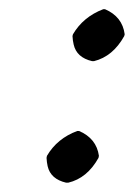

<svg xmlns="http://www.w3.org/2000/svg" viewBox="-20 -434 290 415"><path d="M136.7 -356 137.7 -359.9Q159.7 -397.5 203.1 -414.1H207Q244.6 -397.9 249.5 -359.9L248.5 -356Q224.1 -312 183.1 -301.8H179.2Q145.5 -309.6 139.2 -337.9Q137.2 -346.2 136.7 -356ZM80.6 -92.8 81.5 -97.2Q103.5 -134.8 147 -150.9H150.9Q188.5 -134.8 193.8 -97.2L192.9 -92.8Q168.5 -48.8 127.4 -39.1H123Q89.4 -46.9 83 -74.7Q81.1 -83 80.6 -92.8Z"/></svg>

Font: Linux Biolinum Slanted O
Style: Slanted
Weight: 400
Designer: Philipp H. Poll
Foundry: Philipp H. Poll
Version: Version 1.0.4